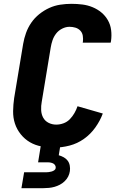

<svg xmlns="http://www.w3.org/2000/svg" viewBox="-20 -763 640 1003"><path d="M264 8Q230 8 197 2Q164 -4 136.5 -20Q109 -36 88.5 -61.5Q68 -87 58 -117.5Q48 -148 48.5 -182.5Q49 -217 54 -251L101 -534Q106 -563 116 -591Q126 -619 143.5 -644.5Q161 -670 185.5 -689.5Q210 -709 237.5 -721.5Q265 -734 294.5 -738.5Q324 -743 353 -743Q382 -743 410 -739.5Q438 -736 463.5 -725.5Q489 -715 509.5 -698Q530 -681 543.5 -657.5Q557 -634 560.5 -606Q564 -578 560 -549L558 -540H412L413 -544Q415 -560 412.5 -576Q410 -592 399.5 -603Q389 -614 374 -618.5Q359 -623 343 -623Q324 -623 305 -613.5Q286 -604 273.5 -588Q261 -572 254.5 -553Q248 -534 245 -515L198 -231Q194 -210 195 -188Q196 -166 205.5 -148.5Q215 -131 233.5 -121.5Q252 -112 274 -112Q293 -112 312 -119Q331 -126 345 -140.5Q359 -155 369 -172.5Q379 -190 385 -208L517 -170Q503 -132 478 -97Q453 -62 418.5 -37.5Q384 -13 343.5 -2.5Q303 8 264 8ZM92 220 106 137H221Q228 137 235 136Q242 135 249.5 133Q257 131 263.5 126.5Q270 122 271 115Q272 107 268 100.5Q264 94 258 91Q252 88 245 86.5Q238 85 230 85H179L211 -112H313L287 48Q301 52 313.5 59Q326 66 334 77Q342 88 344.5 102.5Q347 117 345 131Q343 146 336 159.5Q329 173 317.5 184Q306 195 292.5 202Q279 209 265 213Q251 217 236 218.5Q221 220 207 220Z"/></svg>

Font: Iosevka Aile Heavy
Style: Italic
Weight: 900
Italic angle: -9°
Designer: Belleve Invis
Foundry: Belleve Invis
Version: Version 31.1.0; ttfautohint (v1.8.4)